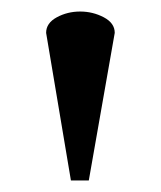

<svg xmlns="http://www.w3.org/2000/svg" viewBox="-20 -731 279 333"><path d="M179 -674 134 -418H103L60 -674Q60 -691 78.5 -701Q97 -711 119 -711Q141 -711 160 -701Q179 -691 179 -674Z"/></svg>

Font: Castoro
Style: Regular
Weight: 400
Designer: John Hudson
Foundry: Tiro Typeworks Ltd.
Version: Version 2.04